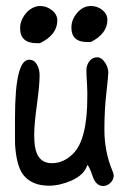

<svg xmlns="http://www.w3.org/2000/svg" viewBox="-20 -620 429 640"><path d="M103 -476Q47 -476 47 -526Q47 -540 52.5 -553Q58 -566 67 -576.5Q76 -587 88.5 -593.5Q101 -600 114 -600Q135 -600 153 -586Q171 -572 171 -552Q171 -504 113 -476ZM270 -480Q218 -480 218 -528Q218 -555 237.5 -577.5Q257 -600 283 -600Q304 -600 321 -587Q338 -573 338 -554Q338 -508 283 -480ZM324 0Q300 0 289 -32Q277 -67 271 -70Q261 -37 218 -18Q179 -1 143 -1Q85 -1 56 -39Q36 -68 31 -128Q30 -133 30 -157.5Q30 -182 30 -227Q30 -421 77 -421Q95 -421 104 -403Q112 -389 112 -369Q112 -336 103 -271Q94 -205 94 -171Q94 -129 103 -108Q117 -76 153 -76Q192 -76 224 -108Q271 -155 271 -296Q271 -304 271 -315Q271 -326 270 -341Q269 -356 268.5 -367Q268 -378 268 -386Q268 -403 278 -416Q288 -429 304 -429Q319 -429 331 -410Q341 -394 341 -378Q341 -368 335 -314Q331 -281 329.5 -249.5Q328 -218 328 -188Q328 -117 353 -55Q359 -42 359 -34Q359 -21 348 -10.5Q337 0 324 0Z"/></svg>

Font: Dongol
Style: Regular
Weight: 400
Designer: Abdo Mohamed and Ibrahim Hamdi
Foundry: Protype Foundry
Version: Version 1.000;hotconv 1.0.109;makeotfexe 2.5.65596